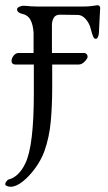

<svg xmlns="http://www.w3.org/2000/svg" viewBox="-30 -425 412 732"><path d="M352 -395 350 -359Q348 -329 348 -318Q348 -277 335 -277Q329 -277 325 -286Q321 -295 316 -315Q311 -336 297 -352Q283 -368 267 -368L199 -369Q181 -369 174.5 -356.5Q168 -344 168 -331V-223H291Q296 -223 300 -219Q304 -215 304 -209Q304 -202 293 -190.5Q282 -179 270 -179H169V-91Q169 -22 163.5 38.5Q158 99 139 152Q127 185 104 216.5Q81 248 56 267.5Q31 287 11 287Q4 287 -3 284.5Q-10 282 -10 277Q-10 272 -6 267Q-2 262 1 260Q42 250 67 197Q99 130 99 -69V-179H28Q22 -179 18 -182.5Q14 -186 14 -192Q14 -203 22 -213Q30 -223 41 -223H98V-300Q96 -331 86 -349.5Q76 -368 52 -373Q46 -374 40.5 -378.5Q35 -383 35 -390Q35 -395 43.5 -399Q52 -403 57 -403Q71 -403 87 -401L115 -400H282Q308 -400 323.5 -402.5Q339 -405 344 -405Q346 -405 349 -402Q352 -399 352 -395Z"/></svg>

Font: EB Garamond
Style: Regular
Weight: 400
Designer: Georg Duffner and Octavio Pardo
Foundry: Georg Duffner
Version: Version 1.000; ttfautohint (v1.6)